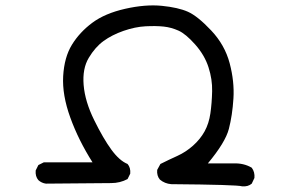

<svg xmlns="http://www.w3.org/2000/svg" viewBox="-20 -693 1040 696"><path d="M857.4 -17.6Q839.8 -23.4 600.6 -25.4Q577.1 -27.3 559.6 -42Q547.9 -55.7 549.8 -77.1L561.5 -98.6Q592.8 -114.3 623 -127.9Q653.3 -141.6 679.7 -165Q706.1 -188.5 721.7 -216.8Q737.3 -245.1 742.7 -282.2Q748 -319.3 749 -362.3Q750 -405.3 735.8 -449.2Q721.7 -493.2 687.5 -531.7Q653.3 -570.3 627 -582Q600.6 -593.8 573.2 -596.7Q545.9 -599.6 507.8 -597.7Q469.7 -595.7 427.7 -581.1Q385.7 -566.4 355.5 -544.4Q325.2 -522.5 301.8 -483.4Q278.3 -444.3 283.2 -384.8Q288.1 -325.2 321.3 -257.8Q354.5 -190.4 383.8 -150.4Q413.1 -110.4 442.4 -98.6Q454.1 -85 452.1 -63.5L442.4 -43.9Q415 -29.3 382.8 -29.3Q350.6 -29.3 146.5 -27.3Q130.9 -29.3 119.1 -40Q107.4 -53.7 109.4 -75.2L119.1 -94.7L138.7 -104.5H315.4Q264.6 -184.6 234.9 -266.6Q205.1 -348.6 209 -417Q212.9 -485.4 240.7 -530.8Q268.6 -576.2 314.5 -610.4Q360.4 -644.5 433.6 -661.1Q506.8 -677.7 566.4 -671.9Q626 -666 661.1 -650.4Q696.3 -634.8 745.6 -582.5Q794.9 -530.3 812.5 -463.9Q830.1 -397.5 826.2 -335.9Q822.3 -274.4 809.6 -225.6Q796.9 -176.8 733.4 -100.6H824.2Q863.3 -102.5 892.6 -85Q904.3 -69.3 902.3 -47.9L892.6 -27.3Q878.9 -15.6 857.4 -17.6Z"/></svg>

Font: NaikaiFont
Style: Regular-Lite
Weight: 400
Version: Version 1.67